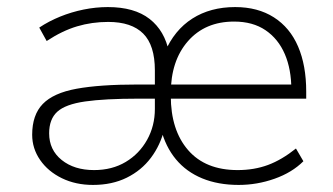

<svg xmlns="http://www.w3.org/2000/svg" viewBox="-20 -515 943 543"><path d="M243 8Q194 8 155 -11Q116 -30 93.5 -62.5Q71 -95 71 -134Q71 -190 101 -221Q131 -252 196.5 -264Q262 -276 370 -276H432V-236H372Q276 -236 220.5 -228Q165 -220 142 -199Q119 -178 119 -138Q119 -91 154.5 -62.5Q190 -34 246 -34Q297 -34 335.5 -57Q374 -80 396 -119.5Q418 -159 418 -207V-316Q418 -387 385 -420Q352 -453 286 -453Q240 -453 198 -440.5Q156 -428 112 -399L91 -437Q118 -455 150 -468Q182 -481 216.5 -488Q251 -495 285 -495Q360 -495 403 -461.5Q446 -428 458 -367H446Q473 -430 524 -462.5Q575 -495 645 -495Q709 -495 754.5 -466Q800 -437 823 -383.5Q846 -330 846 -256V-236H450V-276H823L804 -261Q804 -319 785.5 -362Q767 -405 731 -429.5Q695 -454 642 -454Q560 -454 511.5 -398.5Q463 -343 463 -251V-244Q463 -147 512 -90.5Q561 -34 652 -34Q699 -34 738 -48.5Q777 -63 817 -95L838 -59Q806 -27 756.5 -9.5Q707 8 655 8Q597 8 552 -10.5Q507 -29 477.5 -64.5Q448 -100 435 -151H445Q434 -105 407 -69Q380 -33 338.5 -12.5Q297 8 243 8Z"/></svg>

Font: Nunito Sans 10pt ExtraLight
Style: Regular
Weight: 250
Designer: Vernon Adams
Foundry: Vernon Adams
Version: Version 3.101;gftools[0.9.27]